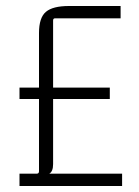

<svg xmlns="http://www.w3.org/2000/svg" viewBox="-20 -620 462 640"><path d="M387 0H45V-41H102Q110 -41 110 -49V-290H45V-328H110V-510Q110 -561 133 -580.5Q156 -600 210 -600H382V-559H164Q157 -559 157 -552V-328H346V-290H157V-73Q157 -48 144 -41H387Z"/></svg>

Font: Gemunu Libre ExtraLight
Style: Regular
Weight: 200
Designer: Puspanada Ekanayake, Sola Matas, Pathum Egodawatta, Kosala Senevirathne
Foundry: mooniak
Version: Version 1.100